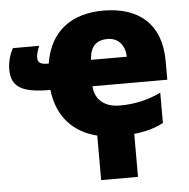

<svg xmlns="http://www.w3.org/2000/svg" viewBox="-70 -616 860 872"><g transform="rotate(-5 360.5 -180.0)"><path d="M356 0V203H524V7C580 1 620 -11 658 -31V-169C597 -140 536 -127 471 -127C397 -127 357 -167 354 -225H695V-310C695 -479 594 -563 433 -563C291 -563 189 -495 165 -345H159C125 -345 115 -356 115 -375C115 -386 117 -402 129 -429H9C-6 -403 -16 -366 -16 -334C-16 -250 38 -225 162 -225C177 -98 251 -26 356 0ZM440 -433C492 -433 520 -394 521 -345H358C361 -412 396 -433 440 -433Z"/></g></svg>

Font: Noto Sans UI Black
Style: Regular
Weight: 900
Designer: Monotype Design Team
Foundry: Monotype Imaging Inc.
Version: Version 1.901